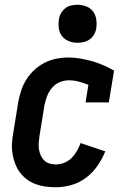

<svg xmlns="http://www.w3.org/2000/svg" viewBox="-20 -780 540 808"><path d="M215 8Q193 8 171 5Q149 2 129 -5.5Q109 -13 92 -26Q75 -39 63 -55.5Q51 -72 43.5 -92Q36 -112 32.5 -133.5Q29 -155 30.5 -177.5Q32 -200 36 -222L57 -352Q62 -377 70 -401Q78 -425 92 -447Q106 -469 126 -487Q146 -505 169 -516.5Q192 -528 217 -533Q242 -538 267 -538Q293 -538 319 -533.5Q345 -529 369 -522Q393 -515 416 -505Q439 -495 460 -483L438 -349H340L352 -423Q332 -431 311.5 -436.5Q291 -442 269 -442Q250 -442 231 -434Q212 -426 198.5 -410Q185 -394 178 -375Q171 -356 167 -337L146 -207Q144 -193 143 -179Q142 -165 144 -151.5Q146 -138 151.5 -126Q157 -114 166 -105Q175 -96 188 -92Q201 -88 215 -88Q233 -88 250.5 -95Q268 -102 281 -115Q294 -128 303.5 -144.5Q313 -161 319 -178L423 -143Q410 -111 390 -82Q370 -53 342 -32Q314 -11 281 -1.5Q248 8 215 8ZM306 -600Q287 -600 269.5 -607Q252 -614 241 -628Q230 -642 227.5 -661Q225 -680 228 -699Q230 -713 237 -725Q244 -737 255 -745.5Q266 -754 279.5 -757Q293 -760 306 -760Q325 -760 343 -753Q361 -746 371.5 -732Q382 -718 385 -699Q388 -680 385 -661Q383 -647 376 -635Q369 -623 357.5 -614.5Q346 -606 332.5 -603Q319 -600 306 -600Z"/></svg>

Font: Iosevka Slab
Style: Bold Italic
Weight: 700
Italic angle: -9°
Monospace: yes
Designer: Belleve Invis
Foundry: Belleve Invis
Version: Version 11.1.0; ttfautohint (v1.8.3)